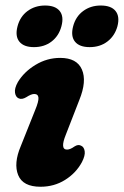

<svg xmlns="http://www.w3.org/2000/svg" viewBox="-20 -682 460 713"><path d="M229 -126.5Q240.5 -126.5 256.5 -138Q270.5 -147 281 -141Q292 -136.5 294.5 -120.5Q297 -104.5 284 -79.5Q262 -39 221.5 -13.8Q181 11.5 130.5 11.5Q65 11.5 47.5 -31.8Q30 -75 57 -139L110.5 -273Q124 -305.5 122.8 -319.2Q121.5 -333 107 -333Q96 -333 77.5 -321Q61.5 -311.5 50 -316.5Q38.5 -321 35.8 -337.2Q33 -353.5 46.5 -377.5Q69.5 -415.5 112 -441.2Q154.5 -467 203.5 -467Q265.5 -467 284.2 -423.8Q303 -380.5 274.5 -310.5L224.5 -182Q202 -126.5 229 -126.5ZM106 -507Q68.5 -507 52 -527.2Q35.5 -547.5 45 -584Q54.5 -620.5 82.2 -641Q110 -661.5 147.5 -661.5Q185.5 -661.5 201.8 -641Q218 -620.5 208 -584Q198.5 -548.5 171.5 -527.8Q144.5 -507 106 -507ZM313 -507Q275 -507 258.5 -527.2Q242 -547.5 251.5 -584Q261 -620.5 288.8 -641Q316.5 -661.5 354 -661.5Q393 -661.5 409.2 -641Q425.5 -620.5 416 -584Q406 -548.5 378.8 -527.8Q351.5 -507 313 -507Z"/></svg>

Font: Fraunces 72pt S100
Style: Bold Italic
Weight: 700
Italic angle: -16°
Version: Version 1.000; ttfautohint (v1.8.3)